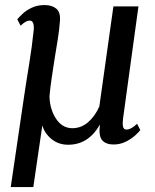

<svg xmlns="http://www.w3.org/2000/svg" viewBox="-20 -576 630 778"><path d="M115 182H23.5L76 -174.5Q86.5 -246 98 -315.5Q109.5 -385 117 -457.5Q118.5 -492.5 101 -492.5Q91.5 -492.5 82.5 -487Q73.5 -481.5 63.5 -472L50 -497.5Q56 -505.5 70.8 -519.5Q85.5 -533.5 108.2 -544.5Q131 -555.5 161 -555.5Q190.5 -555.5 208 -541Q225.5 -526.5 223 -492.5Q220.5 -456 213.8 -415Q207 -374 200.5 -333Q193.5 -288.5 188.8 -255.8Q184 -223 180.5 -185.5Q182 -133 207 -95Q232 -57 272.5 -56.5Q309 -56.5 337 -80.8Q365 -105 382.5 -144.5L439.5 -550H541L478.5 -95Q476 -74.5 478.5 -62.8Q481 -51 493 -51Q511 -51 535.5 -74.5L548.5 -49Q542.5 -40.5 527.2 -26.8Q512 -13 489.5 -1.8Q467 9.5 440 9.5Q409 9.5 394 -7.8Q379 -25 385 -71.5Q363 -32 330.8 -10.8Q298.5 10.5 256 10.5Q217.5 10.5 189.2 -12.2Q161 -35 151.5 -67.5Z"/></svg>

Font: Merriweather Text Regular
Style: Italic
Weight: 400
Italic angle: -7.8°
Designer: Eben Sorkin
Foundry: Eben Sorkin
Version: Version 2.100; ttfautohint (v1.7.19-72a1) -l 8 -r 50 -G 200 